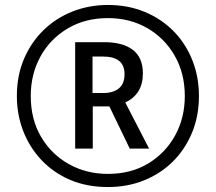

<svg xmlns="http://www.w3.org/2000/svg" viewBox="-20 -744 870 774"><path d="M415 10Q330 10 262.5 -19Q195 -48 147 -99Q99 -150 73.5 -216Q48 -282 48 -357Q48 -439 76.5 -506Q105 -573 155 -622Q205 -671 272 -697.5Q339 -724 415 -724Q496 -724 563.5 -696Q631 -668 680 -618Q729 -568 755.5 -501Q782 -434 782 -357Q782 -277 754.5 -210Q727 -143 677.5 -93.5Q628 -44 561 -17Q494 10 415 10ZM415 -43Q508 -43 577.5 -85Q647 -127 686 -198Q725 -269 725 -357Q725 -448 684.5 -519Q644 -590 574 -630.5Q504 -671 415 -671Q323 -671 252.5 -629Q182 -587 143 -516Q104 -445 104 -357Q104 -263 145.5 -192.5Q187 -122 257.5 -82.5Q328 -43 415 -43ZM283 -145V-574H400Q475 -574 515.5 -543Q556 -512 556 -448Q556 -364 485 -331L581 -145H503L421 -315H354V-145ZM396 -369Q436 -369 459 -387.5Q482 -406 482 -445Q482 -516 396 -516H353V-369Z"/></svg>

Font: Noto Sans Khmer ExtraCondensed
Style: Regular
Weight: 400
Width: 2
Designer: Danh Hong and the Monotype Design Team
Foundry: Monotype Imaging Inc.
Version: Version 2.004; ttfautohint (v1.8.4.7-5d5b)